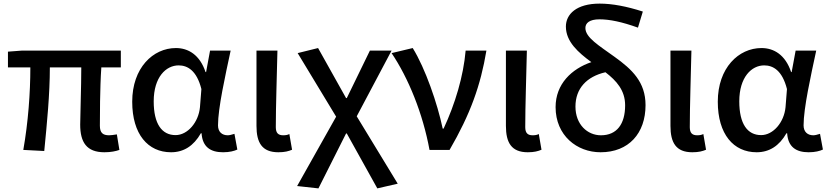

<svg xmlns="http://www.w3.org/2000/svg" viewBox="-20 -830 4589 1063"><path d="M558 13C594 13 622 7 641 0L627 -86C608 -83 595 -81 584 -81C549 -81 533 -95 533 -134C533 -178 533 -341 541 -457H649V-550H103L24 -544V-457H148C148 -316 136 -153 109 0L225 6C240 -147 256 -308 256 -457H430C430 -346 424 -190 424 -140C424 -43 459 13 558 13Z M927 13C997 13 1052 -22 1092 -92H1096C1101 -16 1146 13 1215 13C1251 13 1277 6 1294 -2L1278 -89C1262 -84 1250 -81 1241 -81C1210 -81 1187 -99 1187 -136C1187 -232 1227 -410 1257 -550H1143L1121 -431H1118C1086 -527 1022 -564 954 -564C827 -564 712 -454 712 -267C712 -87 799 13 927 13ZM952 -82C876 -82 831 -144 831 -269C831 -403 899 -468 969 -468C1018 -468 1069 -440 1095 -337L1087 -236C1079 -153 1019 -82 952 -82Z M1521 13C1557 13 1578 7 1597 -1L1582 -88C1573 -83 1562 -81 1548 -81C1521 -81 1507 -93 1507 -126C1507 -247 1513 -406 1516 -550H1400V-133C1400 -41 1430 13 1521 13Z M1625 200 1743 213 1896 -91H1900L2069 213L2182 187L1955 -186L2148 -550H2028L1900 -287H1896L1741 -564L1628 -536L1841 -184Z M2358 0H2469C2584 -198 2641 -357 2673 -550H2558C2546 -409 2500 -255 2436 -118H2431C2402 -256 2335 -451 2265 -564L2148 -536C2241 -398 2321 -202 2358 0Z M2902 13C2938 13 2959 7 2978 -1L2963 -88C2954 -83 2943 -81 2929 -81C2902 -81 2888 -93 2888 -126C2888 -247 2894 -406 2897 -550H2781V-133C2781 -41 2811 13 2902 13Z M3512 -677 3539 -766C3449 -795 3369 -810 3300 -810C3171 -810 3113 -751 3113 -683C3113 -599 3182 -539 3254 -486C3145 -449 3056 -365 3056 -237C3056 -80 3174 13 3305 13C3461 13 3554 -92 3554 -248C3554 -376 3479 -446 3383 -515C3296 -578 3221 -622 3221 -675C3221 -702 3243 -723 3299 -723C3355 -723 3423 -709 3512 -677ZM3307 -81C3232 -81 3166 -141 3166 -240C3166 -340 3228 -406 3332 -430C3393 -383 3441 -330 3441 -247C3441 -143 3395 -81 3307 -81Z M3813 13C3849 13 3870 7 3889 -1L3874 -88C3865 -83 3854 -81 3840 -81C3813 -81 3799 -93 3799 -126C3799 -247 3805 -406 3808 -550H3692V-133C3692 -41 3722 13 3813 13Z M4169 13C4239 13 4294 -22 4334 -92H4338C4343 -16 4388 13 4457 13C4493 13 4519 6 4536 -2L4520 -89C4504 -84 4492 -81 4483 -81C4452 -81 4429 -99 4429 -136C4429 -232 4469 -410 4499 -550H4385L4363 -431H4360C4328 -527 4264 -564 4196 -564C4069 -564 3954 -454 3954 -267C3954 -87 4041 13 4169 13ZM4194 -82C4118 -82 4073 -144 4073 -269C4073 -403 4141 -468 4211 -468C4260 -468 4311 -440 4337 -337L4329 -236C4321 -153 4261 -82 4194 -82Z"/></svg>

Font: Spoqa Han Sans Neo Medium
Style: Regular
Weight: 500
Designer: [Spoqa Han Sans Neo] Dong-huui Kim ___ Younghwa Kang ___ Yujin Lee ___ [Noto Sans] Ryoko NISHIZUKA ____ (kana & ideograp
Foundry: Spoqa (http://www.spoqa-han-sans.com)
Version: Version 1.100;hotconv 1.0.109;makeotfexe 2.5.65596